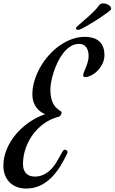

<svg xmlns="http://www.w3.org/2000/svg" viewBox="-76 -987 668 1120"><path d="M76.2 112.8Q47.4 112.8 22.9 103.8Q-1.5 94.7 -19 77.4Q-36.6 60.1 -46.4 35.4Q-56.2 10.7 -56.2 -21Q-56.2 -69.3 -36.9 -116Q-17.6 -162.6 15.6 -202.4Q48.8 -242.2 93 -272.9Q137.2 -303.7 187 -320.8Q171.4 -327.1 157.7 -337.9Q144 -348.6 134 -363Q124 -377.4 118.4 -395.5Q112.8 -413.6 112.8 -435.1Q112.8 -474.6 124.8 -515.1Q136.7 -555.7 157.7 -593Q178.7 -630.4 207.5 -663.1Q236.3 -695.8 270.3 -720Q304.2 -744.1 341.8 -758.1Q379.4 -772 418 -772Q439.5 -772 460.2 -767.3Q481 -762.7 497.1 -750.7Q513.2 -738.8 523.2 -718Q533.2 -697.3 533.2 -665Q533.2 -640.1 522.5 -617.2Q511.7 -594.2 494.9 -576.4Q478 -558.6 457.5 -547.9Q437 -537.1 418 -537.1Q415 -537.1 412.1 -539.8Q409.2 -542.5 409.2 -546.9Q409.2 -555.2 414.1 -567.1Q418.9 -579.1 425 -594Q431.2 -608.9 436 -626Q440.9 -643.1 440.9 -661.1Q440.9 -692.9 426.5 -711.9Q412.1 -731 384.8 -731Q357.9 -731 335 -716.3Q312 -701.7 293.5 -678Q274.9 -654.3 260.7 -625Q246.6 -595.7 237.1 -566.2Q227.5 -536.6 222.7 -509.8Q217.8 -482.9 217.8 -464.8Q217.8 -435.5 222.7 -415.3Q227.5 -395 234.9 -381.6Q242.2 -368.2 250.5 -359.9Q258.8 -351.6 266.1 -346.4Q273.4 -341.3 278.3 -338.1Q283.2 -335 283.2 -331.1Q283.2 -321.3 277.1 -313.5Q271 -305.7 259.8 -304.2Q214.8 -291.5 177.7 -264.2Q140.6 -236.8 114 -199.7Q87.4 -162.6 72.8 -118.9Q58.1 -75.2 58.1 -30.8Q58.1 -10.3 63.7 3.9Q69.3 18.1 78.6 26.6Q87.9 35.2 100.3 39.1Q112.8 43 127 43Q156.7 43 179.7 31.2Q202.6 19.5 220 2.2Q237.3 -15.1 250 -35.4Q262.7 -55.7 272 -73Q281.2 -90.3 288.1 -102.1Q294.9 -113.8 300.8 -113.8Q305.7 -113.8 311.8 -110.6Q317.9 -107.4 317.9 -100.1Q317.9 -98.6 317.4 -96.4Q316.9 -94.2 315.9 -91.8Q297.4 -52.2 274.4 -15.4Q251.5 21.5 222.7 50Q193.8 78.6 157.7 95.7Q121.6 112.8 76.2 112.8ZM503.4 -958Q506.3 -962.4 512.5 -964.8Q518.6 -967.3 525.4 -967.3Q533.2 -967.3 541.5 -965.1Q549.8 -962.9 556.6 -958.7Q563.5 -954.6 567.9 -949.2Q572.3 -943.8 572.3 -938Q572.3 -933.6 569.3 -929.2Q567.4 -926.8 558.3 -919.7Q549.3 -912.6 535.4 -902.8Q521.5 -893.1 504.2 -881.3Q486.8 -869.6 468.3 -858.2Q449.7 -846.7 431.2 -836.2Q412.6 -825.7 397 -817.9Q391.1 -814.9 386.7 -814Q382.3 -813 379.4 -813Q373 -813 370.1 -815.4Q367.2 -817.9 367.2 -821.3Q367.2 -826.2 373 -832Q393.1 -850.1 411.1 -865.5Q429.2 -880.9 445.6 -895.5Q461.9 -910.2 476.3 -925.3Q490.7 -940.4 503.4 -958Z"/></svg>

Font: Mervale Script
Style: Regular
Weight: 400
Designer: Astigmatic (AOETI)
Foundry: Astigmatic (AOETI)
Version: Version 1.000